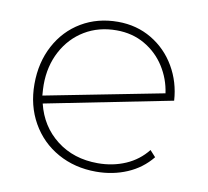

<svg xmlns="http://www.w3.org/2000/svg" viewBox="-64 -594 721 667"><g transform="rotate(10 296.0 -260.0)"><path d="M489 -104 509 -82Q475 -40 424.5 -18.5Q374 3 315 3Q240 3 180 -30.5Q120 -64 86 -124Q52 -184 52 -260Q52 -336 84 -396Q116 -456 172.5 -489.5Q229 -523 301 -523Q367 -523 420 -491.5Q473 -460 504.5 -406Q536 -352 540 -287L92 -198Q111 -120 171 -73.5Q231 -27 316 -27Q369 -27 414 -46.5Q459 -66 489 -104ZM84 -263Q84 -249 86 -225L506 -307Q499 -357 472 -399.5Q445 -442 401 -467.5Q357 -493 301 -493Q238 -493 189 -463.5Q140 -434 112 -381.5Q84 -329 84 -263Z"/></g></svg>

Font: Montserrat Alternates ExLight
Style: Regular
Weight: 275
Designer: Julieta Ulanovsky
Foundry: Julieta Ulanovsky
Version: Version 7.200